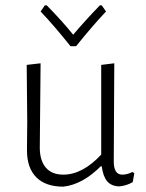

<svg xmlns="http://www.w3.org/2000/svg" viewBox="-20 -694 547 719"><path d="M361 -674 377 -651Q326 -597 265 -521H244Q180 -601 132 -651L148 -674H155Q214 -614 254 -564Q298 -616 354 -674ZM217 5Q151 5 116 -30Q81 -65 81 -131L82 -240L80 -451L132 -457L129 -141Q129 -93 151.5 -66.5Q174 -40 217 -40Q289 -40 359 -115V-451L408 -457L406 -89Q406 -40 438 -40Q456 -40 476 -50L483 -45L477 -12Q453 2 426 4Q397 3 381.5 -15Q366 -33 361 -71H357Q289 -3 217 5Z"/></svg>

Font: Alegreya Sans Light
Style: Regular
Weight: 300
Designer: Juan Pablo del Peral
Foundry: Huerta Tipografica
Version: Version 2.007